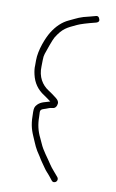

<svg xmlns="http://www.w3.org/2000/svg" viewBox="-89 -730 530 880"><g transform="rotate(10 176.5 -290.0)"><path d="M196.3 25C206.5 41 225.5 60.8 237.8 76C251.6 93.1 227.5 112.3 215.3 96L204.3 82C189.8 63.5 184.7 61.5 172.3 43C160.8 25.8 153 16.7 142.3 -2C116.6 -39.1 115.4 -48.1 98.5 -86.1C82 -123.1 77.3 -148 77.3 -198C77.3 -215.3 78.7 -223.4 89.8 -234.5C105.6 -250.3 124.6 -251.8 146.3 -259C134.3 -268.6 125.7 -273.8 114.3 -282C82.3 -302 62.1 -330.7 53.7 -368C49.9 -384.7 48.4 -398.7 49.3 -410V-433.5C49.3 -482.4 74.2 -542.7 90.3 -569C111 -602.6 136.1 -626.2 165.7 -639.7C202.9 -656.8 211 -663.7 257.3 -674L283.3 -681C293.2 -684.3 299.7 -679.6 302.9 -666.8C304.5 -660.1 300.7 -655.1 291.3 -652C249.7 -641.6 221.2 -632.8 205.9 -625.7C161.8 -605.1 143.1 -597.7 114.3 -551C106.6 -538.4 88.5 -484.5 83.3 -469.5C80.7 -461.8 79.3 -452 79.3 -440C79.3 -428 79.2 -418.2 78.8 -410.5C76.7 -361.8 99.1 -327.2 129.3 -307.8C142.8 -299.1 156 -289.7 168.8 -279.5C178.5 -271.8 183 -264 182.3 -256C181.2 -242.9 174.1 -232.3 162.3 -231.5C150.3 -230.6 142 -226.9 132.3 -223C122.9 -219.2 107.3 -218.2 107.3 -203.5C107.3 -195.8 107.7 -188 108.3 -180C108.3 -146.4 115.5 -115.3 129.9 -86.8C133.5 -79.6 137.2 -71.7 140.8 -63C154.6 -30.5 178.1 -3.7 196.3 25Z"/></g></svg>

Font: MewTooHand
Style: Reversed
Weight: 400
Designer: Mew Too, Robert Jablonski
Version: Version 0.77